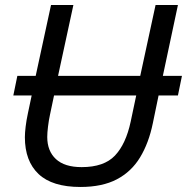

<svg xmlns="http://www.w3.org/2000/svg" viewBox="-20 -734 744 764"><path d="M300 10Q188 10 133.5 -41.5Q79 -93 79 -188Q79 -205 82 -230Q85 -255 91 -283L106 -354H33L49 -432H122L183 -714H272L211 -432H538L599 -714H688L628 -432H704L688 -354H611L588 -243Q572 -165 537.5 -108Q503 -51 445 -20.5Q387 10 300 10ZM305 -69Q394 -69 437.5 -115Q481 -161 500 -250L522 -354H195L179 -278Q174 -255 171 -230Q168 -205 168 -189Q168 -133 202.5 -101Q237 -69 305 -69Z"/></svg>

Font: Manna Sans
Style: Italic
Weight: 400
Italic angle: -12°
Designer: Monotype Design Team
Foundry: Monotype Imaging Inc.
Version: Version 2.001.1; ttfautohint (v1.8.2)